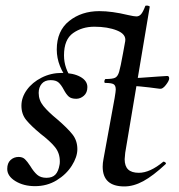

<svg xmlns="http://www.w3.org/2000/svg" viewBox="-20 -658 644 690"><path d="M349 -59Q349 -72 352 -87L392 -306Q396 -330 396 -336Q396 -351 388 -355.5Q380 -360 358 -360Q355 -360 355 -365Q355 -368 356.5 -371Q358 -374 359 -374Q384 -374 393.5 -378.5Q403 -383 408 -399.5Q413 -416 422 -466L430 -510Q434 -535 400.5 -548.5Q367 -562 319 -562Q275 -562 242.5 -539Q210 -516 210 -459Q210 -412 240 -372Q240 -367 236 -364Q232 -361 230 -364Q184 -419 184 -480Q184 -547 228.5 -582.5Q273 -618 337 -618Q382 -618 440 -604Q462 -599 470 -599Q480 -599 487 -607Q494 -615 502 -636Q502 -638 508 -638Q511 -638 515 -636.5Q519 -635 518 -633L430 -109Q428 -91 428 -86Q428 -61 440.5 -49Q453 -37 479 -37Q519 -37 567 -77H568Q571 -77 574.5 -74Q578 -71 575 -68Q530 -26 495 -7Q460 12 427 12Q349 12 349 -59ZM436 -350 438 -377Q479 -377 549 -383L581 -385Q588 -385 588 -376Q588 -368 576 -352.5Q564 -337 554 -339Q474 -350 436 -350ZM6 -51Q6 -72 18 -83Q30 -94 47 -94Q61 -94 69.5 -86Q78 -78 89 -61Q101 -41 113.5 -30Q126 -19 147 -19Q168 -19 179 -30.5Q190 -42 194 -66Q195 -70 195 -78Q195 -108 177.5 -129.5Q160 -151 126 -177Q91 -206 74 -227Q57 -248 57 -278Q57 -308 76.5 -335Q96 -362 129.5 -379Q163 -396 202 -396Q243 -396 268.5 -382Q294 -368 294 -345Q294 -325 281.5 -314Q269 -303 254 -303Q236 -303 227 -311Q218 -319 209 -336Q200 -353 190.5 -361.5Q181 -370 162 -370Q141 -370 130 -357Q119 -344 119 -324Q119 -298 136 -277Q153 -256 186 -229Q222 -198 240 -175.5Q258 -153 258 -122Q258 -94 238 -62.5Q218 -31 183.5 -10Q149 11 106 11Q65 11 35.5 -7Q6 -25 6 -51Z"/></svg>

Font: Cormorant Garamond SemiBold
Style: Italic
Weight: 600
Italic angle: -10°
Designer: Christian Thalmann (Catharsis Fonts)
Foundry: Catharsis Fonts
Version: Version 4.000